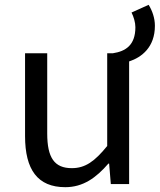

<svg xmlns="http://www.w3.org/2000/svg" viewBox="-20 -764 663 797"><path d="M251 13C325 13 379 -26 430 -85H433L440 0H516V-509C568 -526 623 -568 623 -657C623 -689 612 -720 597 -744L526 -712C535 -694 542 -671 542 -651C542 -576 501 -551 449 -543H425V-158C373 -94 334 -66 278 -66C206 -66 176 -109 176 -210V-543H84V-199C84 -60 136 13 251 13Z"/></svg>

Font: Noto Sans KR
Style: Regular
Weight: 400
Designer: Ryoko NISHIZUKA 西塚涼子 (kana, bopomofo & ideographs); Paul D. Hunt (Latin, Greek & Cyrillic); Sandoll Communications 산돌커뮤니
Foundry: Adobe
Version: Version 2.004;hotconv 1.0.118;makeotfexe 2.5.65603